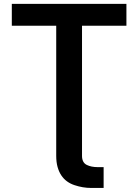

<svg xmlns="http://www.w3.org/2000/svg" viewBox="-20 -747 700 972"><path d="M39.8 -616.8V-727.3H620V-616.8H395.2V41.9Q395.2 76.3 419.7 88.1Q442.1 99.1 475.1 99.1H504.6V204.5H441.4Q398.8 204.5 356.2 190Q335.9 183.2 319.1 171Q302.2 158.7 290.1 140.4Q278.1 122.2 271.3 97.8Q264.6 73.5 264.6 41.9V-616.8Z"/></svg>

Font: Inter P Semi Bold
Style: Regular
Weight: 600
Designer: Rasmus Andersson
Foundry: rsms
Version: Version 3.018;git-588b23468